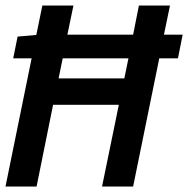

<svg xmlns="http://www.w3.org/2000/svg" viewBox="-32 -678 684 698"><path d="M420 -393 435 -466H196L181 -393ZM-12 0 83 -466H16L32 -545L100 -551L122 -658H235L213 -552H452L473 -658H586L564 -552H632L615 -466H547L452 0H339L400 -297H161L101 0Z"/></svg>

Font: Codetta
Style: Bold Italic
Weight: 700
Italic angle: -11°
Designer: Ulrich Proeller
Foundry: PROSA GmbH
Version: Version 2.00;September 29, 2018;FontCreator 11.5.0.2427 64-b